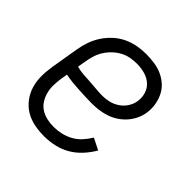

<svg xmlns="http://www.w3.org/2000/svg" viewBox="-145 -655 789 789"><g transform="rotate(45 250.0 -260.0)"><path d="M216 8Q186 8 158 2.5Q130 -3 106.5 -17Q83 -31 66 -53.5Q49 -76 41 -102.5Q33 -129 33 -158.5Q33 -188 38 -218L58 -338Q62 -363 70.5 -388Q79 -413 93.5 -435.5Q108 -458 128.5 -477Q149 -496 173.5 -507.5Q198 -519 223.5 -523.5Q249 -528 274 -528Q298 -528 322 -524.5Q346 -521 367 -511.5Q388 -502 405 -486.5Q422 -471 432 -450Q442 -429 445.5 -405.5Q449 -382 445 -357Q442 -338 432.5 -318.5Q423 -299 408.5 -283Q394 -267 376 -255.5Q358 -244 338 -237.5Q318 -231 298 -228.5Q278 -226 258 -226Q238 -226 218.5 -227Q199 -228 179.5 -229Q160 -230 140.5 -232Q121 -234 103 -238L98 -209Q95 -188 94.5 -167.5Q94 -147 99 -128Q104 -109 114 -93Q124 -77 140 -66.5Q156 -56 175.5 -51.5Q195 -47 216 -47Q237 -47 259 -52Q281 -57 301 -68Q321 -79 336.5 -96Q352 -113 364 -133L414 -108Q399 -82 378 -59Q357 -36 330.5 -20.5Q304 -5 274 1.5Q244 8 216 8ZM267 -279Q286 -279 305 -283.5Q324 -288 341.5 -299.5Q359 -311 370.5 -328.5Q382 -346 385 -365Q389 -389 382 -411Q375 -433 358.5 -447Q342 -461 320 -467Q298 -473 274 -473Q256 -473 237 -469.5Q218 -466 200.5 -456.5Q183 -447 168 -432.5Q153 -418 142.5 -401Q132 -384 126.5 -365.5Q121 -347 118 -329L112 -293Q130 -288 149.5 -286.5Q169 -285 189 -284Q209 -283 228 -281Q247 -279 267 -279Z"/></g></svg>

Font: Iosevka Curly Light
Style: Italic
Weight: 300
Italic angle: -9°
Monospace: yes
Designer: Belleve Invis
Foundry: Belleve Invis
Version: Version 22.1.2; ttfautohint (v1.8.4)